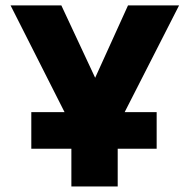

<svg xmlns="http://www.w3.org/2000/svg" viewBox="-20 -670 681 690"><path d="M92.5 -267H212L18 -650.5H200.5L322 -390.5L440 -650.5H623.5L428 -267H543V-135.5H403V0H236.5V-135.5H92.5Z"/></svg>

Font: Overused Grotesk ExtraBold
Style: Regular
Weight: 800
Version: Version 0.004